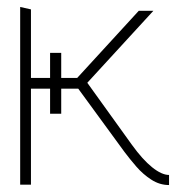

<svg xmlns="http://www.w3.org/2000/svg" viewBox="-20 -531 520 552"><path d="M466 -28Q445 -28 417.5 -50Q390 -72 359 -115L231 -293L421 -500H379L202 -307H156V-379H124V-307H69V-504L38 -511V0H69V-276H124V-204H156V-276H205L338 -94Q353 -74 372 -52Q391 -30 415 -14.5Q439 1 466 1Z"/></svg>

Font: Advent Pro ExtraLight
Style: Regular
Weight: 250
Version: Version 3.000